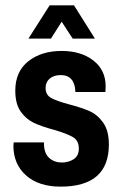

<svg xmlns="http://www.w3.org/2000/svg" viewBox="-20 -685 459 716"><path d="M251 -541 210 -604 170 -541H86L165 -665H256L334 -541ZM374 -363 373 -342H261V-344Q260 -374 246 -389.5Q232 -405 207 -405Q181 -405 165.5 -392Q150 -379 150 -357Q150 -331 171 -319.5Q192 -308 237 -296Q283 -284 313 -271Q343 -258 364.5 -228Q386 -198 386 -146Q386 11 206 11Q124 11 77 -31Q30 -73 30 -142L31 -154H144V-147Q145 -112 164 -95.5Q183 -79 210 -79Q236 -79 255 -91.5Q274 -104 274 -131Q274 -161 251.5 -174Q229 -187 181 -201Q136 -213 107 -226.5Q78 -240 57.5 -268.5Q37 -297 37 -347Q37 -418 85.5 -456.5Q134 -495 210 -495Q282 -495 328 -459.5Q374 -424 374 -363Z"/></svg>

Font: Pragati Narrow
Style: Bold
Weight: 700
Designer: Hector Gatti, Marcela Romero, Pablo Cosgaya and Nicolas Silva
Foundry: Omnibus-Type
Version: Version 1.010; ttfautohint (v1.3)